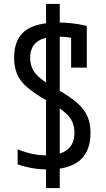

<svg xmlns="http://www.w3.org/2000/svg" viewBox="-20 -855 540 980"><path d="M215 105V-375H285V105ZM215 -375V-835H285V-375ZM224 10Q185 10 146.5 3.5Q108 -3 70 -16V-93Q107 -78 143 -70Q179 -62 217 -62Q285 -62 322.5 -90Q360 -118 360 -179Q360 -211 347.5 -236.5Q335 -262 305.5 -286Q276 -310 223 -339Q158 -376 120.5 -408Q83 -440 67.5 -476.5Q52 -513 52 -560Q52 -653 106.5 -696.5Q161 -740 278 -740Q313 -740 348.5 -736Q384 -732 423 -723V-510H343V-692L375 -656Q348 -662 324.5 -665Q301 -668 276 -668Q204 -668 169 -641.5Q134 -615 134 -559Q134 -528 146.5 -502.5Q159 -477 189.5 -452.5Q220 -428 272 -399Q336 -363 373 -330.5Q410 -298 426 -261.5Q442 -225 442 -177Q442 -83 387.5 -36.5Q333 10 224 10Z"/></svg>

Font: M PLUS 1 Code
Style: Regular
Weight: 400
Designer: Coji Morishita
Foundry: UNDERFOREST DESIGN
Version: Version 1.005